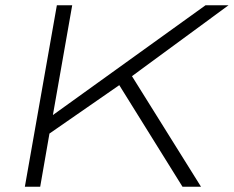

<svg xmlns="http://www.w3.org/2000/svg" viewBox="-20 -706 884 726"><path d="M74 0 195 -686H253L180 -271L757 -686H844L479 -418L740 0H670L431 -384L167 -201L132 0Z"/></svg>

Font: Archivo Expanded Thin
Style: Italic
Weight: 250
Width: 7
Italic angle: -10°
Designer: Hector Gatti
Foundry: Omnibus-Type
Version: Version 2.001